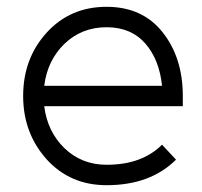

<svg xmlns="http://www.w3.org/2000/svg" viewBox="-20 -532 594 564"><path d="M517 -220V-250Q517 -363 457 -438Q398 -512 293 -512Q186 -512 117 -436Q48 -360 48 -250Q48 -141 117 -64Q186 12 293 12Q358 12 409 -7Q460 -26 497 -63L456 -107Q427 -78 386.5 -63Q346 -48 293 -48Q220 -48 169 -97Q119 -146 110 -220ZM293 -452Q365 -452 407 -404Q448 -357 456 -280H110Q119 -354 169 -403Q220 -452 293 -452Z"/></svg>

Font: Unageo Variable
Style: Regular
Weight: 300
Designer: Richard Sepsi
Foundry: Richard Sepsi
Version: Version 2.200